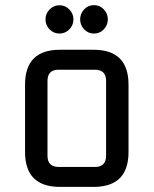

<svg xmlns="http://www.w3.org/2000/svg" viewBox="-20 -732 602 752"><path d="M210 -78.1H351.6Q395.5 -78.1 395.5 -122.1V-415Q395.5 -459 351.6 -459H210Q166 -459 166 -415V-122.1Q166 -78.1 210 -78.1ZM214.8 0Q78.1 0 78.1 -136.7V-400.4Q78.1 -537.1 214.8 -537.1H346.7Q483.4 -537.1 483.4 -400.4V-136.7Q483.4 0 346.7 0ZM309.6 -695.3Q325.2 -711.9 348.1 -711.9Q371.1 -711.9 386.7 -695.3Q402.3 -678.7 402.3 -656.2Q402.3 -633.8 386.7 -617.2Q371.1 -600.6 348.1 -600.6Q325.2 -600.6 309.6 -617.2Q293.9 -633.8 293.9 -656.2Q293.9 -678.7 309.6 -695.3ZM174.3 -695.1Q190.4 -711.4 212.9 -711.4Q235.4 -711.4 251.5 -695.1Q267.6 -678.7 267.6 -656Q267.6 -633.3 251.5 -616.9Q235.4 -600.6 212.9 -600.6Q190.4 -600.6 174.3 -616.9Q158.2 -633.3 158.2 -656Q158.2 -678.7 174.3 -695.1Z"/></svg>

Font: Nova Square
Style: Book
Weight: 400
Designer: Wojciech Kalinowski "wmk69" (wmk69@o2.pl)
Foundry: Wojciech Kalinowski "wmk69" (wmk69@o2.pl)
Version: Version 3.1.0; 2021-05-23